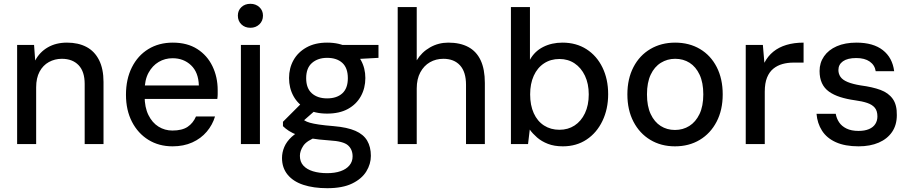

<svg xmlns="http://www.w3.org/2000/svg" viewBox="-20 -757 4785 1009"><path d="M70 0V-521H159L165 -439Q188 -483 231 -508Q274 -533 332 -533Q391 -533 434 -510.5Q477 -488 500.5 -441.5Q524 -395 524 -326V0H425V-316Q425 -381 393 -414.5Q361 -448 305 -448Q268 -448 237 -431Q206 -414 188 -380.5Q170 -347 170 -298V0Z M887 12Q815 12 760 -22Q705 -56 673.5 -117Q642 -178 642 -259Q642 -341 673 -403Q704 -465 759.5 -499Q815 -533 888 -533Q964 -533 1016.5 -499.5Q1069 -466 1096.5 -409Q1124 -352 1124 -283Q1124 -273 1124 -262Q1124 -251 1122 -237H716V-308H1025Q1023 -377 984 -414Q945 -451 887 -451Q847 -451 814 -431.5Q781 -412 760.5 -374.5Q740 -337 740 -280V-252Q740 -193 760 -152.5Q780 -112 813 -91.5Q846 -71 886 -71Q937 -71 966 -90.5Q995 -110 1010 -145H1110Q1097 -101 1066.5 -65Q1036 -29 990.5 -8.5Q945 12 887 12Z M1246 0V-521H1346V0ZM1296 -611Q1267 -611 1248.5 -629Q1230 -647 1230 -675Q1230 -702 1248.5 -719.5Q1267 -737 1296 -737Q1324 -737 1343 -719.5Q1362 -702 1362 -675Q1362 -647 1343 -629Q1324 -611 1296 -611Z M1700 232Q1628 232 1574.5 214.5Q1521 197 1491.5 161Q1462 125 1462 73Q1462 44 1474 15.5Q1486 -13 1513 -38Q1540 -63 1585 -82L1646 -38Q1592 -18 1574 9Q1556 36 1556 62Q1556 93 1574 113Q1592 133 1624.5 143Q1657 153 1699 153Q1740 153 1770 142.5Q1800 132 1816.5 112Q1833 92 1833 65Q1833 28 1808.5 6.5Q1784 -15 1712 -19Q1654 -23 1613 -30Q1572 -37 1544.5 -47Q1517 -57 1498.5 -69Q1480 -81 1467 -94V-117L1568 -218L1653 -191L1539 -91L1560 -138Q1571 -130 1581 -123.5Q1591 -117 1608.5 -112Q1626 -107 1656 -102.5Q1686 -98 1735 -94Q1805 -88 1847.5 -69.5Q1890 -51 1909.5 -18Q1929 15 1929 62Q1929 105 1905 144Q1881 183 1830.5 207.5Q1780 232 1700 232ZM1699 -160Q1635 -160 1590.5 -184.5Q1546 -209 1522.5 -251.5Q1499 -294 1499 -347Q1499 -399 1522.5 -441Q1546 -483 1591 -508Q1636 -533 1699 -533Q1764 -533 1808.5 -508Q1853 -483 1876.5 -441Q1900 -399 1900 -347Q1900 -294 1876.5 -251.5Q1853 -209 1808.5 -184.5Q1764 -160 1699 -160ZM1699 -240Q1750 -240 1779 -266.5Q1808 -293 1808 -346Q1808 -400 1779 -426.5Q1750 -453 1699 -453Q1651 -453 1620 -426.5Q1589 -400 1589 -346Q1589 -293 1619 -266.5Q1649 -240 1699 -240ZM1786 -443 1762 -521H1969V-453Z M2070 0V-720H2170V-440Q2196 -483 2240 -508Q2284 -533 2336 -533Q2398 -533 2441 -510Q2484 -487 2506 -440Q2528 -393 2528 -321V0H2429V-311Q2429 -379 2397.5 -413.5Q2366 -448 2310 -448Q2271 -448 2239.5 -430Q2208 -412 2189 -377Q2170 -342 2170 -292V0Z M2938 12Q2893 12 2859.5 -1Q2826 -14 2802.5 -34.5Q2779 -55 2764 -76L2755 0H2665V-720H2765V-443Q2789 -487 2834 -510Q2879 -533 2936 -533Q3008 -533 3062 -498.5Q3116 -464 3146 -402.5Q3176 -341 3176 -262Q3176 -184 3146 -121.5Q3116 -59 3062.5 -23.5Q3009 12 2938 12ZM2920 -75Q2965 -75 2999.5 -97.5Q3034 -120 3054 -162Q3074 -204 3074 -261Q3074 -317 3054 -359Q3034 -401 2999.5 -424Q2965 -447 2920 -447Q2874 -447 2839 -424Q2804 -401 2785 -359Q2766 -317 2766 -261Q2766 -204 2785 -162Q2804 -120 2839 -97.5Q2874 -75 2920 -75Z M3527 12Q3454 12 3397.5 -22Q3341 -56 3309 -117.5Q3277 -179 3277 -261Q3277 -343 3309 -404.5Q3341 -466 3398 -499.5Q3455 -533 3528 -533Q3602 -533 3658.5 -499.5Q3715 -466 3746.5 -404.5Q3778 -343 3778 -261Q3778 -179 3746 -117.5Q3714 -56 3657.5 -22Q3601 12 3527 12ZM3527 -74Q3569 -74 3602.5 -95Q3636 -116 3656 -157.5Q3676 -199 3676 -261Q3676 -323 3656.5 -364.5Q3637 -406 3604 -427Q3571 -448 3528 -448Q3487 -448 3453 -427Q3419 -406 3399.5 -364.5Q3380 -323 3380 -261Q3380 -199 3399.5 -157.5Q3419 -116 3452 -95Q3485 -74 3527 -74Z M3899 0V-521H3989L3997 -427Q4015 -462 4044 -485.5Q4073 -509 4113 -521Q4153 -533 4203 -533V-428H4149Q4119 -428 4092 -420.5Q4065 -413 4044 -396Q4023 -379 4011 -349.5Q3999 -320 3999 -275V0Z M4492 12Q4421 12 4373 -9.5Q4325 -31 4300 -70Q4275 -109 4271 -159H4372Q4376 -135 4389.5 -114.5Q4403 -94 4428.5 -81.5Q4454 -69 4492 -69Q4524 -69 4546.5 -78.5Q4569 -88 4580 -105.5Q4591 -123 4591 -145Q4591 -174 4577.5 -190.5Q4564 -207 4537.5 -216Q4511 -225 4473 -230Q4430 -236 4395.5 -247Q4361 -258 4336.5 -275.5Q4312 -293 4299.5 -320Q4287 -347 4287 -384Q4287 -427 4310.5 -461Q4334 -495 4377.5 -514Q4421 -533 4481 -533Q4569 -533 4619.5 -493.5Q4670 -454 4679 -383H4582Q4577 -415 4550.5 -433.5Q4524 -452 4480 -452Q4434 -452 4410 -435Q4386 -418 4386 -389Q4386 -369 4397 -353Q4408 -337 4434.5 -326Q4461 -315 4504 -308Q4565 -300 4607 -284.5Q4649 -269 4671.5 -237.5Q4694 -206 4693 -152Q4693 -100 4668 -63.5Q4643 -27 4598 -7.5Q4553 12 4492 12Z"/></svg>

Font: DM Sans 10pt Medium
Style: Regular
Weight: 500
Version: Version 4.004;gftools[0.9.30]